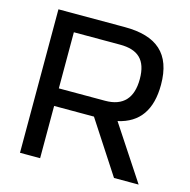

<svg xmlns="http://www.w3.org/2000/svg" viewBox="-100 -768 857 866"><g transform="rotate(15 328.5 -335.0)"><path d="M378 -670H68V0H162V-244H348L507 0H622L456 -252C555 -274 603 -344 603 -461C603 -606 527 -670 378 -670ZM162 -326V-588H378C461 -588 504 -551 504 -461C504 -373 463 -326 378 -326Z"/></g></svg>

Font: LT Wave Alt
Style: Regular
Weight: 400
Designer: Daniel Lyons
Version: Version 2.5 (Glyphs App)